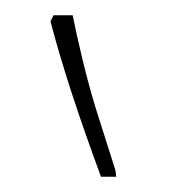

<svg xmlns="http://www.w3.org/2000/svg" viewBox="-20 -834 225 251"><path d="M132 -603 131 -611 105 -693C92 -735 80 -789 75 -814H50L46 -806C62 -745 84 -679 112 -603Z"/></svg>

Font: Noto Serif Armenian SemiCondensed Thin
Style: Regular
Weight: 100
Width: 4
Designer: Monotype Design Team
Foundry: Monotype Imaging Inc.
Version: Version 2.008